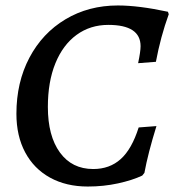

<svg xmlns="http://www.w3.org/2000/svg" viewBox="-20 -670 638 702"><path d="M40 -254Q40 -369 87.5 -459Q135 -549 219.5 -599.5Q304 -650 411 -650Q487 -650 594 -627L597 -618Q567 -535 550 -444L485 -439Q494 -482 494 -501Q494 -579 376 -579Q310 -579 260 -542.5Q210 -506 182.5 -438.5Q155 -371 155 -279Q155 -173 199 -112.5Q243 -52 321 -52Q381 -52 421.5 -88.5Q462 -125 487 -204L552 -209Q521 -109 508 -38L500 -28Q464 -11 411.5 0.5Q359 12 301 12Q222 12 163 -20.5Q104 -53 72 -113Q40 -173 40 -254Z"/></svg>

Font: Alegreya Medium
Style: Italic
Weight: 500
Italic angle: -7°
Designer: Juan Pablo del Peral
Foundry: Huerta Tipografica
Version: Version 2.008; ttfautohint (v1.8)